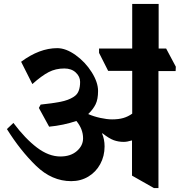

<svg xmlns="http://www.w3.org/2000/svg" viewBox="-20 -915 911 973"><path d="M15 0ZM870 -555H783V38H760L649 -25V-203H647Q624 -196 607 -196Q580 -196 556.5 -204.5Q533 -213 500 -239H497Q510 -209 510 -173Q510 -124 488 -83.5Q466 -43 427.5 -20Q389 3 341 3Q243 3 163 -74.5Q83 -152 15 -261L48 -292Q108 -212 167.5 -167Q227 -122 286 -122Q338 -122 369.5 -149.5Q401 -177 401 -214Q401 -261 367 -302Q302 -280 229 -273L177 -368L186 -385Q245 -391 286 -399Q327 -407 353 -424Q371 -435 378.5 -454Q386 -473 386 -500Q386 -527 364 -547.5Q342 -568 306 -568Q262 -568 226.5 -549.5Q191 -531 144 -489L87 -602Q180 -671 270 -671Q314 -671 363 -636Q412 -601 444.5 -549.5Q477 -498 477 -454Q477 -412 464.5 -386.5Q452 -361 427 -337Q454 -325 488 -317.5Q522 -310 548 -310Q581 -310 605 -317Q629 -324 650 -339V-556H528L482 -647V-669H822L871 -577ZM784 -895V-635H650V-895Z"/></svg>

Font: Martel Heavy
Style: Regular
Weight: 900
Designer: Dan Reynolds
Foundry: Dan Reynolds
Version: Version 1.001; ttfautohint (v1.1) -l 5 -r 5 -G 72 -x 0 -D la